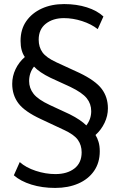

<svg xmlns="http://www.w3.org/2000/svg" viewBox="-20 -734 590 943"><path d="M251 189Q187 189 134 172.5Q81 156 48 127L77 62Q107 89 155.5 105Q204 121 252 121Q310 121 345.5 93.5Q381 66 381 14Q381 -21 362.5 -47Q344 -73 294 -96L181 -149Q101 -186 70.5 -226.5Q40 -267 40 -322Q40 -360 56.5 -394.5Q73 -429 102 -454Q92 -468 86.5 -487.5Q81 -507 81 -533Q81 -590 109 -630Q137 -670 185 -692Q233 -714 295 -714Q356 -714 406.5 -698Q457 -682 488 -653L460 -591Q428 -616 383 -630.5Q338 -645 294 -645Q240 -645 205 -617.5Q170 -590 170 -539Q170 -503 188.5 -477Q207 -451 257 -428L370 -376Q449 -338 479.5 -297.5Q510 -257 510 -202Q510 -165 493.5 -130.5Q477 -96 449 -71Q458 -57 464 -37Q470 -17 470 9Q470 65 442 105.5Q414 146 364.5 167.5Q315 189 251 189ZM123 -336Q123 -301 145 -273Q167 -245 225 -218L322 -173Q350 -159 370.5 -145Q391 -131 404 -118Q428 -149 428 -188Q428 -224 406 -251.5Q384 -279 326 -307L228 -352Q201 -365 180.5 -379Q160 -393 147 -407Q123 -376 123 -336Z"/></svg>

Font: Nunito Sans Medium
Style: Regular
Weight: 500
Designer: Vernon Adams
Foundry: Vernon Adams
Version: Version 3.101; ttfautohint (v1.8.4.7-5d5b);gftools[0.9.27]